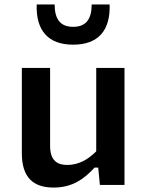

<svg xmlns="http://www.w3.org/2000/svg" viewBox="-20 -834 660 866"><path d="M78.5 -527.5V-143C78.5 -33.5 130 12 222 12C305 12 358.5 -25.5 406.5 -78H423L430.5 0H541.5V-527.5H414V-151.5C377.5 -114.5 334.5 -90 283.5 -90C239.5 -90 206 -108.5 206 -176V-527.5ZM226.5 -814H145.5C141.5 -696.5 197 -632.5 310 -632.5C423 -632.5 478.5 -696.5 474.5 -814H393.5C393.5 -749.5 369.5 -713 310 -713C250.5 -713 226.5 -749.5 226.5 -814Z"/></svg>

Font: Monaspace Neon SemiBold
Style: Regular
Weight: 600
Designer: Riley Cran & the Lettermatic Team
Foundry: Lettermatic
Version: Version 1.200 (Monaspace Neon)